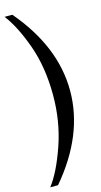

<svg xmlns="http://www.w3.org/2000/svg" viewBox="-142 -752 538 1025"><g transform="rotate(-15 127.0 -240.0)"><path d="M0 231Q52 164 97 34.5Q142 -95 142 -240Q142 -395 98 -518Q54 -641 0 -711H43Q236 -484 236 -240Q236 4 43 231Z"/></g></svg>

Font: UnnaRegular
Style: Regular
Weight: 400
Designer: Jorge de Buen Unna
Foundry: Omnibus-Type
Version: Version 2.008;hotconv 1.0.109;makeotfexe 2.5.65596